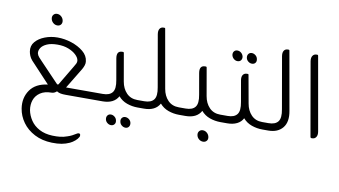

<svg xmlns="http://www.w3.org/2000/svg" viewBox="-84 -754 2263 1283"><g transform="rotate(10 1047.0 -112.5)"><path d="M228 -447Q212 -447 199.5 -458Q187 -469 184 -485Q181 -501 190 -512Q199 -523 214 -523Q230 -523 242.5 -512Q255 -501 258 -485Q261 -469 252.5 -458Q244 -447 228 -447ZM495 238Q504 238 506 247Q507 256 504 261Q497 275 481 288.5Q465 302 448 310Q422 322 394 327Q366 332 328 331Q261 329 210 302.5Q159 276 128.5 233.5Q98 191 90 141Q79 70 116 16.5Q153 -37 235 -47L105 -186Q92 -201 86 -216Q80 -231 78 -244Q72 -282 95.5 -309.5Q119 -337 159.5 -352.5Q200 -368 245 -368Q293 -368 340 -352.5Q387 -337 420.5 -309.5Q454 -282 458 -244Q460 -231 455.5 -217Q451 -203 443 -189L358 -49H604L613 0H365Q344 0 330 -2.5Q316 -5 303 -13Q287 2 269 2Q222 2 192.5 22Q163 42 152 73.5Q141 105 147 142Q154 178 175.5 210Q197 242 234.5 262Q272 282 324 284Q351 285 375 282.5Q399 280 424 271Q440 266 454.5 258.5Q469 251 485 241Q491 238 495 238ZM133 -241Q136 -228 146.5 -216Q157 -204 167 -194L292 -63Q301 -54 306 -63L384 -194Q390 -204 396.5 -216Q403 -228 401 -241Q398 -259 378.5 -277.5Q359 -296 327 -308.5Q295 -321 253 -321Q209 -321 181 -308.5Q153 -296 141.5 -277.5Q130 -259 133 -241Z M842 -49H875L883 0H852Q814 0 779 -12.5Q744 -25 720 -53Q691 0 614 0H591L583 -49H607Q653 -49 672 -73.5Q691 -98 680 -156L655 -299Q647 -349 687 -349H692Q697 -349 698 -344L731 -155Q739 -108 767.5 -78.5Q796 -49 842 -49ZM685 77Q699 77 711 87Q723 97 725 112Q728 127 719.5 137Q711 147 697 147Q683 147 671 137Q659 127 657 112Q655 97 663 87Q671 77 685 77ZM782 77Q797 77 809 87Q821 97 823 112Q825 127 817 137Q809 147 795 147Q781 147 769 137Q757 127 755 112Q752 97 760.5 87Q769 77 782 77Z M1123 -49H1156L1164 0H1133Q1095 0 1060 -12.5Q1025 -25 1001 -53Q972 0 895 0H872L864 -49H888Q934 -49 953 -73.5Q972 -98 961 -156L900 -505Q896 -529 904.5 -542.5Q913 -556 931 -556H936Q942 -556 942 -551L1012 -155Q1020 -108 1048.5 -78.5Q1077 -49 1123 -49Z M1404 -49H1437L1445 0H1414Q1376 0 1341 -12.5Q1306 -25 1282 -53Q1253 0 1176 0H1153L1145 -49H1169Q1215 -49 1234 -73.5Q1253 -98 1242 -156L1217 -299Q1209 -349 1249 -349H1254Q1259 -349 1260 -344L1293 -155Q1301 -108 1329.5 -78.5Q1358 -49 1404 -49ZM1308 74Q1324 74 1336.5 85Q1349 96 1352 112Q1355 128 1346 138.5Q1337 149 1322 149Q1306 149 1293.5 138.5Q1281 128 1278 112Q1275 96 1284 85Q1293 74 1308 74Z M1484 -456Q1486 -441 1478 -431Q1470 -421 1455 -421Q1441 -421 1429.5 -431Q1418 -441 1415 -456Q1413 -471 1421 -481Q1429 -491 1443 -491Q1458 -491 1469.5 -481Q1481 -471 1484 -456ZM1553 -421Q1539 -421 1527 -431Q1515 -441 1513 -456Q1511 -471 1519 -481Q1527 -491 1541 -491Q1555 -491 1567 -481Q1579 -471 1581 -456Q1584 -441 1576 -431Q1568 -421 1553 -421ZM1688 -49H1721L1729 0H1699Q1661 0 1625.5 -12.5Q1590 -25 1566 -53Q1553 -27 1525.5 -13.5Q1498 0 1460 0H1438L1429 -49H1454Q1499 -49 1518 -73.5Q1537 -98 1526 -156L1501 -299Q1497 -323 1506 -336Q1515 -349 1533 -349H1538Q1544 -349 1544 -344L1578 -155Q1586 -108 1614.5 -78.5Q1643 -49 1688 -49Z M1738 0H1715L1707 -49H1731Q1777 -49 1796 -73.5Q1815 -98 1804 -156L1743 -505Q1739 -529 1747.5 -542.5Q1756 -556 1774 -556H1779Q1785 -556 1785 -551L1855 -155Q1869 -81 1836 -40.5Q1803 0 1738 0Z M2036 0H2031Q2026 0 2024 -6L1937 -504Q1933 -528 1942 -542Q1951 -556 1969 -556H1974Q1979 -556 1980 -550L2068 -51Q2072 -28 2063 -14Q2054 0 2036 0Z"/></g></svg>

Font: Zain Light
Style: Italic
Weight: 300
Italic angle: -10°
Designer: Zain,Boutros
Foundry: Mobile Telecommunications Company (Zain), 2024
Version: Version 1.51; ttfautohint (v1.8.4)